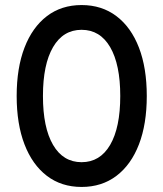

<svg xmlns="http://www.w3.org/2000/svg" viewBox="-20 -730 647 760"><path d="M303 10Q223 10 165.5 -34Q108 -78 77 -158.5Q46 -239 46 -350Q46 -461 77 -541.5Q108 -622 165.5 -666Q223 -710 303 -710Q383 -710 441 -666Q499 -622 530 -541.5Q561 -461 561 -350Q561 -239 530 -158.5Q499 -78 441 -34Q383 10 303 10ZM303 -88Q376 -88 416 -156.5Q456 -225 456 -350Q456 -475 416 -543.5Q376 -612 303 -612Q230 -612 190 -543.5Q150 -475 150 -350Q150 -225 190 -156.5Q230 -88 303 -88Z"/></svg>

Font: Lexend Deca
Style: Regular
Weight: 400
Designer: Bonnie Shaver-Troup, Thomas Jockin
Foundry: Lexend
Version: Version 1.008; ttfautohint (v1.8.4.7-5d5b)